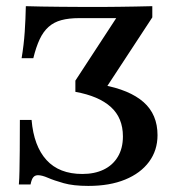

<svg xmlns="http://www.w3.org/2000/svg" viewBox="-20 -591 570 622"><path d="M266.1 11.3Q217.7 11.3 186.3 2.4Q154.8 -6.5 135.5 -14.9Q116.1 -23.4 103.2 -23.4Q93.5 -23.4 87.9 -16.9Q82.3 -10.5 79 6.5H41.1Q42.7 -12.1 43.1 -37.5Q43.5 -62.9 44 -102.4Q44.4 -141.9 44.4 -202.4H82.3Q89.5 -117.7 130.6 -72.6Q171.8 -27.4 246.8 -27.4Q286.3 -27.4 315.7 -41.5Q345.2 -55.6 361.7 -83.1Q378.2 -110.5 378.2 -149.2Q378.2 -208.9 339.1 -244.4Q300 -279.8 224.2 -293.5V-329.8L356.5 -532.3H237.1Q203.2 -532.3 179 -525.8Q154.8 -519.4 137.5 -504Q120.2 -488.7 108.5 -463.7Q96.8 -438.7 87.9 -402.4H50Q57.3 -446 60.1 -487.9Q62.9 -529.8 63.7 -571Q86.3 -570.2 114.1 -569.8Q141.9 -569.4 176.6 -569Q211.3 -568.5 254 -568.5Q285.5 -568.5 312.9 -568.5Q340.3 -568.5 366.1 -569Q391.9 -569.4 418.1 -569.8Q444.4 -570.2 473.4 -571V-534.7L318.5 -298.4L311.3 -316.1Q400 -300 445.2 -260.1Q490.3 -220.2 490.3 -153.2Q490.3 -104 462.9 -66.9Q435.5 -29.8 385.5 -9.3Q335.5 11.3 266.1 11.3Z"/></svg>

Font: Playfair 9pt SemiBold
Style: Regular
Weight: 600
Designer: Claus Eggers Sørensen
Foundry: Claus Eggers Sørensen
Version: Version 2.001;gftools[0.9.30]